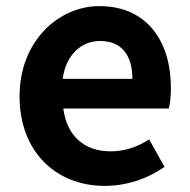

<svg xmlns="http://www.w3.org/2000/svg" viewBox="-20 -594 621 628"><path d="M322 14C394 14 462 -9 518 -48L468 -138C428 -113 389 -99 342 -99C258 -99 199 -147 187 -239H532C536 -252 539 -279 539 -306C539 -461 459 -574 305 -574C172 -574 44 -460 44 -279C44 -95 166 14 322 14ZM185 -336C196 -417 248 -460 307 -460C379 -460 413 -412 413 -336Z"/></svg>

Font: Spoqa Han Sans Neo Bold
Style: Bold
Weight: 700
Designer: [Spoqa Han Sans Neo] Dong-huui Kim  Younghwa Kang  Yujin Lee  [Noto Sans] Ryoko NISHIZUKA  (kana & ideographs); Paul D. 
Foundry: Spoqa (http://www.spoqa-han-sans.com)
Version: Version 1.000